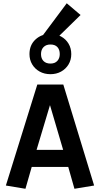

<svg xmlns="http://www.w3.org/2000/svg" viewBox="-20 -1144 609 1174"><path d="M135.6 10.3 15.9 -9.6 208.1 -627H367.1L555.5 -9.6L435.2 10.3L383.5 -171.7L439.6 -123.2H130.4L187 -168.7ZM190.6 -184.1 149.8 -227.8H418.1L378.9 -184.1L274.6 -538.6H296.8ZM288.5 -690.4Q251.4 -690.4 222.5 -706.4Q193.6 -722.4 176.9 -750.2Q160.2 -778.1 160.2 -813.2Q160.2 -868.6 197.1 -902.7Q234.1 -936.8 288.5 -936.8Q324.6 -936.8 353.5 -920.9Q382.5 -904.9 399.1 -877.1Q415.8 -849.2 415.8 -813.2Q415.8 -777.6 398.9 -749.7Q382 -721.9 353.2 -706.1Q324.5 -690.4 288.5 -690.4ZM288.5 -755.3Q315.5 -755.3 330.5 -771.5Q345.4 -787.7 345.4 -813.2Q345.4 -840.5 330.9 -856.2Q316.3 -871.9 288.5 -871.9Q261.7 -871.9 246.2 -856Q230.8 -840.1 230.8 -813.2Q230.8 -786.2 246.1 -770.8Q261.5 -755.3 288.5 -755.3ZM288.5 -872.4 235.8 -919.9 388.1 -1124 472.6 -1052.3Z"/></svg>

Font: Anaheim
Style: Regular
Weight: 400
Designer: Vernon Adams
Foundry: Vernon Adams
Version: Version 2.001